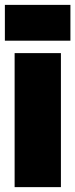

<svg xmlns="http://www.w3.org/2000/svg" viewBox="-37 -768 309 788"><path d="M23 0V-550H213V0ZM-17 -601V-748H252V-601Z"/></svg>

Font: Georama Condensed Black
Style: Regular
Weight: 900
Width: 3
Designer: Jean-Baptiste Levee
Foundry: Production Type
Version: Version 1.000